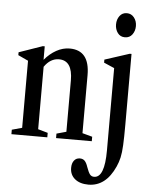

<svg xmlns="http://www.w3.org/2000/svg" viewBox="-65 -825 885 1135"><g transform="rotate(5 377.5 -257.0)"><path d="M23.5 0V-26.5L83.5 -43V-441L23.5 -469V-486L163 -534.5H174.5V-454.5Q206 -492 244.2 -513.2Q282.5 -534.5 323 -534.5Q441.5 -534.5 441.5 -387V-42.5L500.5 -26.5V0H288.5V-26.5L346 -42.5V-347Q346 -465.5 265.5 -465.5Q214.5 -465.5 178.5 -413.5V-43L236.5 -26.5V0ZM641.5 -629Q614 -629 598.5 -650.2Q583 -671.5 583 -700.5Q583 -730 598.8 -751Q614.5 -772 641.5 -772Q668 -772 684.5 -751Q701 -730 701 -700.5Q701 -671.5 685.2 -650.2Q669.5 -629 641.5 -629ZM502.5 257.5Q452 257.5 422.2 233Q392.5 208.5 392.5 167.5Q392.5 140 405.2 123.8Q418 107.5 439.5 107.5Q457.5 107.5 468.2 118.5Q479 129.5 487 154Q498 185 507.2 196.8Q516.5 208.5 532 208.5Q594.5 208.5 594.5 47V-442L532.5 -469V-487L679 -534.5H689.5V-117.5Q689.5 -38.5 687.2 7Q685 52.5 678.5 81Q672 109.5 660 136Q605.5 257.5 502.5 257.5Z"/></g></svg>

Font: Libre Caslon Condensed Medium
Style: Regular
Weight: 500
Designer: Pablo Impallari, Rodrigo Fuenzalida, Katja Schimmel, Ertekin Erdin
Foundry: Pablo Impallari, Rodrigo Fuenzalida
Version: Version 2.000; ttfautohint (v1.8.4.7-5d5b);gftools[0.9.33]